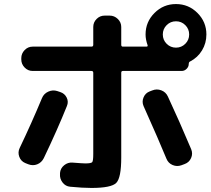

<svg xmlns="http://www.w3.org/2000/svg" viewBox="-20 -870 1040 947"><path d="M104 -66Q83 -75 75 -97Q67 -119 77 -140Q135 -261 187 -386Q196 -408 218 -418Q240 -428 262 -421L277 -416Q299 -409 309 -388.5Q319 -368 310 -347Q263 -230 196 -90Q185 -68 163.5 -59.5Q142 -51 119 -60ZM875 -55Q853 -47 831.5 -56Q810 -65 801 -87Q765 -175 688 -347Q679 -368 688 -389.5Q697 -411 718 -419L731 -424Q753 -433 775.5 -424.5Q798 -416 808 -394Q864 -274 923 -134Q932 -112 922.5 -90.5Q913 -69 891 -61ZM802 -654Q821 -635 848 -635Q875 -635 894 -654Q913 -673 913 -700Q913 -727 894 -746Q875 -765 848 -765Q821 -765 802 -746Q783 -727 783 -700Q783 -673 802 -654ZM998 -700Q998 -657 976.5 -621.5Q955 -586 918 -567Q911 -564 911 -555Q911 -541 900.5 -530.5Q890 -520 876 -520H586Q578 -520 578 -511V-93Q578 7 553.5 32Q529 57 431 57Q388 57 326 51Q303 49 288.5 30Q274 11 276 -12V-17Q278 -40 296.5 -55Q315 -70 338 -68Q388 -64 401 -64Q430 -64 435 -70.5Q440 -77 440 -111V-511Q440 -520 431 -520H141Q118 -520 101.5 -537Q85 -554 85 -577V-583Q85 -606 101.5 -623Q118 -640 141 -640H431Q440 -640 440 -649V-737Q440 -760 456.5 -776.5Q473 -793 496 -793H521Q544 -793 561 -776.5Q578 -760 578 -737V-649Q578 -640 586 -640H702Q710 -640 708 -647Q698 -675 698 -700Q698 -762 742 -806Q786 -850 848 -850Q910 -850 954 -806Q998 -762 998 -700Z"/></svg>

Font: Rounded Mplus 1c Bold
Style: Bold
Weight: 700
Version: Version 1.059.20150529